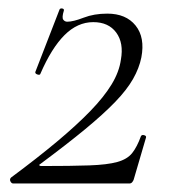

<svg xmlns="http://www.w3.org/2000/svg" viewBox="-20 -431 400 451"><path d="M6 -14Q68 -60 114 -98.5Q160 -137 192 -170Q224 -203 242 -232.5Q260 -262 264 -291Q271 -330 253 -354.5Q235 -379 199 -379Q162 -379 131.5 -348.5Q101 -318 75 -258Q74 -254 68 -256Q62 -258 63 -262L120 -409Q122 -412 126.5 -411Q131 -410 130 -406Q125 -390 128.5 -385Q132 -380 138 -380Q152 -380 176.5 -389.5Q201 -399 232 -399Q276 -399 298.5 -371Q321 -343 312 -296Q307 -271 292.5 -245.5Q278 -220 250.5 -191.5Q223 -163 180 -127.5Q137 -92 75 -46Q71 -44 72.5 -42.5Q74 -41 77 -41Q148 -41 190 -42.5Q232 -44 255.5 -50.5Q279 -57 290.5 -71.5Q302 -86 311 -111Q313 -115 318.5 -113.5Q324 -112 323 -108L294 -9Q293 -6 290.5 -3Q288 0 284 0Q220 0 148.5 0Q77 0 11 0Q7 0 4.5 -5Q2 -10 6 -14Z"/></svg>

Font: Cormorant Garamond Light Light
Style: Italic
Weight: 300
Italic angle: -10°
Version: Version 4.001